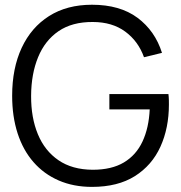

<svg xmlns="http://www.w3.org/2000/svg" viewBox="-20 -754 745 790"><path d="M358.5 15Q282.5 15 221.5 -11.5Q160.5 -38 117.8 -87Q75 -136 52.5 -205.2Q30 -274.5 30 -360Q30 -473 69.2 -557.2Q108.5 -641.5 182 -688Q255.5 -734.5 358.5 -734.5Q473.5 -734.5 545.8 -680.8Q618 -627 646.5 -536.5L572.5 -518.5Q549 -584.5 495.2 -624Q441.5 -663.5 361.5 -663.5Q277 -664 221 -625.8Q165 -587.5 136.8 -518.8Q108.5 -450 108 -360Q107.5 -270 135.8 -201.8Q164 -133.5 220.5 -94.8Q277 -56 361.5 -55.5Q439 -55.5 489.5 -85.5Q540 -115.5 566.2 -171.5Q592.5 -227.5 596 -304H430V-367H673Q674.5 -355.5 674.8 -342.8Q675 -330 675 -324.5Q675 -227 640 -150.2Q605 -73.5 534.8 -29.2Q464.5 15 358.5 15Z"/></svg>

Font: Manrope ExtraLight
Style: Regular
Weight: 400
Version: Version 4.504